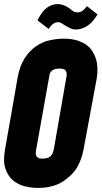

<svg xmlns="http://www.w3.org/2000/svg" viewBox="-21 -907 499 943"><path d="M291 -717Q330 -717 357.5 -708.5Q385 -700 403.5 -686.5Q422 -673 433 -655Q444 -637 450 -619Q463 -576 454 -521L389 -171Q380 -126 361 -91Q342 -56 310 -32Q303 -26 291 -17.5Q279 -9 261.5 -1.5Q244 6 219.5 11Q195 16 164 16Q134 16 101 8Q68 0 43 -21Q18 -42 5.5 -79Q-7 -116 4 -174Q8 -200 16.5 -246.5Q25 -293 34 -344.5Q43 -396 51.5 -445Q60 -494 65 -524Q76 -584 100.5 -621.5Q125 -659 157 -680.5Q189 -702 224 -709.5Q259 -717 291 -717ZM306 -534Q308 -551 301.5 -560.5Q295 -570 272 -570Q268 -570 261 -569.5Q254 -569 246.5 -566.5Q239 -564 232.5 -558.5Q226 -553 223 -544L156 -169Q155 -164 154.5 -157Q154 -150 156.5 -143.5Q159 -137 165.5 -132.5Q172 -128 186 -128Q212 -128 224.5 -137.5Q237 -147 243 -172ZM302 -780Q295 -784 288.5 -788.5Q282 -793 276 -795.5Q270 -798 263 -798Q243 -798 226 -776L218 -765L163 -807Q186 -853 210.5 -870Q235 -887 262 -887Q291 -887 322 -865Q324 -863 330.5 -857.5Q337 -852 344.5 -849Q352 -846 359 -846Q381 -846 397 -866L406 -877L458 -836L447 -820Q427 -790 401.5 -776Q376 -762 352 -762Q339 -762 328 -766.5Q317 -771 302 -780Z"/></svg>

Font: Relentless
Style: Condensed Bold Italic
Weight: 700
Width: 3
Italic angle: -7°
Designer: Sparks studio
Foundry: Sparks Studio
Version: Version 1.101